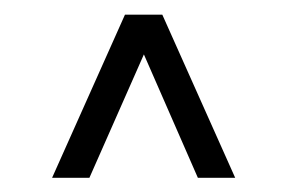

<svg xmlns="http://www.w3.org/2000/svg" viewBox="-20 -710 396 265"><path d="M51.9 -464.6 152.5 -689.8H204L304.6 -464.6H253.1L178.6 -634.9L103.4 -464.6Z"/></svg>

Font: Big Shoulders Stencil Thin
Style: Regular
Weight: 100
Designer: Patric King
Foundry: XO Type Co
Version: Version 2.001